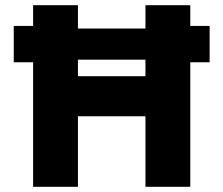

<svg xmlns="http://www.w3.org/2000/svg" viewBox="-20 -720 859 740"><path d="M33 -620H123.2L201 -610H595L681.4 -620H788V-480H684.2L607 -490H191L119.2 -480H33ZM540.6 -700H713.4V0H540.6ZM107.6 -700H280.4V0H107.6ZM175.6 -426.2H633V-271.8H175Z"/></svg>

Font: Easer Grotesk Variable
Style: Regular
Weight: 400
Designer: Boardeaser, Bonnie Shaver-Troup, Thomas Jockin
Foundry: Lexend
Version: Version 1.001;Glyphs 3.1.2 (3151)